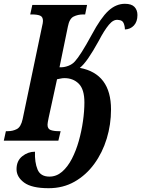

<svg xmlns="http://www.w3.org/2000/svg" viewBox="-39 -740 743 1010"><path d="M217 250Q128 250 88 220.5Q48 191 48 150Q48 106 78 82Q108 58 145 58Q143 114 158.5 151.5Q174 189 221 189Q258 189 287.5 163.5Q317 138 339 95.5Q361 53 375.5 1.5Q390 -50 397.5 -103Q405 -156 405 -201Q405 -270 375.5 -299.5Q346 -329 300 -329Q290 -329 281 -327Q272 -325 261 -323L217 -121Q211 -93 211 -84Q211 -62 227.5 -56Q244 -50 269 -50H280L268 0H-19L-8 -50H3Q28 -50 49.5 -61Q71 -72 80 -113L182 -600Q187 -620 187 -630Q187 -652 171.5 -658Q156 -664 130 -664H120L131 -714H419L409 -664H398Q371 -664 348.5 -653Q326 -642 318 -600L274 -386Q298 -385 320 -393.5Q342 -402 355 -417Q369 -432 391 -466.5Q413 -501 444 -558Q491 -646 531 -683Q571 -720 618 -720Q653 -720 668.5 -703.5Q684 -687 684 -661Q684 -626 665.5 -606Q647 -586 618 -585Q618 -602 611.5 -618Q605 -634 584 -635Q559 -640 534 -610Q509 -580 481 -526Q449 -468 425 -433.5Q401 -399 381 -383Q545 -352 545 -164Q545 -85 522.5 -11Q500 63 457 122Q414 181 353.5 215.5Q293 250 217 250Z"/></svg>

Font: Noto Serif ExtraCondensed
Style: Bold Italic
Weight: 700
Width: 2
Italic angle: -12°
Designer: Monotype Design Team
Foundry: Monotype Imaging Inc.
Version: Version 2.013; ttfautohint (v1.8.4.7-5d5b)